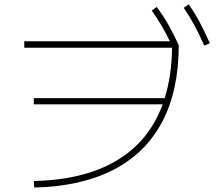

<svg xmlns="http://www.w3.org/2000/svg" viewBox="-20 -838 978 868"><path d="M715.3 -366.2H132.8V-394.5H724.6Q756.3 -495.6 757.8 -622.1H89.8V-651.4H748Q710.9 -728 666 -790L688.5 -806.6Q717.3 -768.1 740.7 -727.1Q764.2 -686 788.1 -633.8Q788.1 -429.7 713.4 -287.6Q638.7 -145.5 492.7 -70.3Q346.7 4.9 134.8 9.8L132.8 -19.5Q360.8 -24.9 507.6 -112.3Q654.3 -199.7 715.3 -366.2ZM810.5 -802.7 833 -818.4Q860.4 -779.3 882.8 -737.3Q905.3 -695.3 928.7 -642.6L903.3 -631.8Q880.4 -684.1 858.4 -724.6Q836.4 -765.1 810.5 -802.7Z"/></svg>

Font: Pretendard JP Thin
Style: Regular
Weight: 100
Designer: Base glyphs from Inter by Rasmus Andersson; Hangeul glyphs from Noto Sans CJK(Source Han Sans) by Jang Soo-young and Kan
Foundry: Kil Hyung-jin
Version: Version 1.309